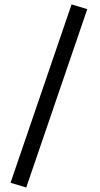

<svg xmlns="http://www.w3.org/2000/svg" viewBox="-20 -731 444 854"><path d="M368.2 -690.4 96.7 103 26.9 82 298.3 -711.4Z"/></svg>

Font: Sahel FD
Style: FD
Weight: 400
Foundry: Saber Rastikerdar (saber.rastikerdar@gmail.com)
Version: Version 3.3.1